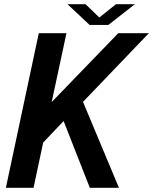

<svg xmlns="http://www.w3.org/2000/svg" viewBox="-20 -896 730 916"><path d="M408.5 0 283.5 -318.5 186 -216 140 0H8L165 -737.5H297L226.5 -409L544 -737.5H690L376 -410L547.5 0ZM302 -876H388L454 -812.5L533.5 -876H623.5L497 -777H407.5Z"/></svg>

Font: Epilogue SemiBold
Style: Italic
Weight: 600
Italic angle: -12°
Designer: Tyler Finck
Foundry: Etcetera Type Co
Version: Version 2.111; ttfautohint (v1.8.3)